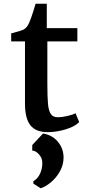

<svg xmlns="http://www.w3.org/2000/svg" viewBox="-20 -697 472 1030"><path d="M40 0ZM231 -546H395V-475H234V-252Q234 -175 237.5 -139Q241 -103 252.5 -85.5Q264 -68 291 -68Q312 -68 342.5 -75Q373 -82 385 -90L405 -42Q380 -17 330.5 -2.5Q281 12 236 12Q172 12 143 -25Q114 -62 114 -142V-475H40V-518Q87 -530 102.5 -536.5Q118 -543 130 -562Q145 -588 171 -677H231ZM321 148Q321 187 301.5 222Q282 257 253 281Q224 305 198 313L159 288V275Q183 261 195 234.5Q207 208 207 177Q207 151 189 131Q171 111 153 111V81L211 19Q262 28 291.5 64.5Q321 101 321 148Z"/></svg>

Font: Martel
Style: Bold
Weight: 700
Designer: Dan Reynolds
Foundry: Dan Reynolds
Version: Version 1.001; ttfautohint (v1.1) -l 5 -r 5 -G 72 -x 0 -D la